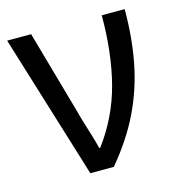

<svg xmlns="http://www.w3.org/2000/svg" viewBox="-86 -612 641 688"><g transform="rotate(-15 234.5 -268.0)"><path d="M166 0 1 -536H90L176 -232Q182 -208 191 -179Q200 -150 208 -123.5Q216 -97 220 -79H224Q294 -173 323 -284.5Q352 -396 352 -536H437Q437 -431 419.5 -340Q402 -249 362 -165.5Q322 -82 253 0Z"/></g></svg>

Font: Noto Sans SemiCondensed
Style: Regular
Weight: 400
Width: 4
Designer: Monotype Design Team
Foundry: Monotype Imaging Inc.
Version: Version 2.013; ttfautohint (v1.8.4.7-5d5b)